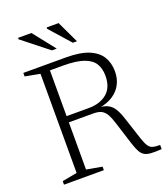

<svg xmlns="http://www.w3.org/2000/svg" viewBox="-157 -991 959 1102"><g transform="rotate(-20 322.0 -440.0)"><path d="M327 -364.5Q396 -364.5 438.2 -399.8Q480.5 -435 480.5 -506.5Q480.5 -550.5 461.5 -581.2Q442.5 -612 397 -628Q351.5 -644 271 -644H146L137.5 -682.5H303.5Q391 -682.5 443 -660.5Q495 -638.5 517.8 -600Q540.5 -561.5 540.5 -511.5Q540.5 -469 523 -434.2Q505.5 -399.5 470.5 -376.2Q435.5 -353 382.5 -344V-348Q416 -346 437.5 -334.8Q459 -323.5 473.5 -300.8Q488 -278 500.5 -240.5L547 -98.5Q558 -65.5 568.8 -49.8Q579.5 -34 595.8 -29.5Q612 -25 639.5 -25.5V0Q600 2.5 575.2 1Q550.5 -0.5 535 -9.2Q519.5 -18 509 -37.5Q498.5 -57 487.5 -90.5L444.5 -226.5Q432.5 -265.5 419.8 -287.2Q407 -309 388.8 -317.8Q370.5 -326.5 340.5 -326.5H154.5L148.5 -364.5ZM191.5 -682.5V-38.5L286.5 -21.5V0H43V-21.5L134 -38.5V-644L43 -661V-682.5ZM271 -748H241.5L83.5 -873V-882H165ZM394.5 -748H369.5L258 -873.5V-882H331Z"/></g></svg>

Font: Newsreader 14pt Light
Style: Regular
Weight: 300
Designer: Hugues Gentile
Foundry: Production Type
Version: Version 1.003